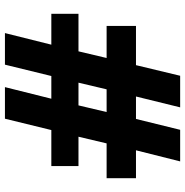

<svg xmlns="http://www.w3.org/2000/svg" viewBox="-6 -744 750 778"><g transform="rotate(-90 369.0 -355.0)"><path d="M577 -522 624 -710H496L450 -522H358L405 -710H277L231 -522H85V-412H204L177 -298H36V-179H149L104 0H232L276 -179H367L323 0H451L494 -179H653V-298H523L550 -412H702V-522ZM331 -412H423L396 -298H304Z"/></g></svg>

Font: RT Raleway ExtraBold
Style: Regular
Weight: 400
Designer: Matt McInerney, Pablo Impallari, Rodrigo Fuenzalida — Edited by Milan Moffatt in April 2016
Foundry: Matt McInerney, Pablo Impallari, Rodrigo Fuenzalida — Edited by Milan Moffatt in April 2016
Version: Version 3.001